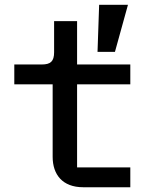

<svg xmlns="http://www.w3.org/2000/svg" viewBox="-20 -787 640 807"><path d="M329.9 0H527.7V-83.5H304V-432.5H527.7V-516H304V-698.2H207.4V-567.5C207.4 -529.1 192.8 -516 155.5 -516H40.1V-432.5H201.3V-128.2C201.3 -53.3 242.5 0 329.9 0ZM389.9 -568.9H463.1L517.8 -766.7H396.7Z"/></svg>

Font: Margiela Mono Medium
Style: Regular
Weight: 500
Designer: Mike Abbink, Paul van der Laan, Pieter van Rosmalen
Foundry: Bold Monday
Version: Version 2.003 2021